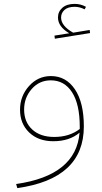

<svg xmlns="http://www.w3.org/2000/svg" viewBox="-20 -726 524 987"><path d="M262 -527 260 -543 336 -555Q278 -589 278 -636Q278 -666 300.5 -686Q323 -706 364 -706Q395 -706 422 -691L415 -678Q390 -691 364 -691Q329 -691 311.5 -675Q294 -659 294 -636Q294 -593 356 -558L441 -572L443 -556ZM242 -335Q319 -335 365 -267Q411 -199 411 -76Q411 193 69 241L63 220Q371 176 389 -44Q337 0 254 0Q177 0 130 -45Q83 -90 83 -162Q83 -232 129 -283.5Q175 -335 242 -335ZM390 -63V-74Q390 -190 350.5 -251.5Q311 -313 241 -313Q182 -313 143 -268.5Q104 -224 104 -163Q104 -99 145.5 -60.5Q187 -22 259 -22Q337 -22 390 -63Z"/></svg>

Font: FiraGO Thin
Style: Regular
Weight: 100
Designer: bBox Type
Foundry: bBox Type GmbH
Version: Version 1.001;PS 001.001;hotconv 1.0.88;makeotf.lib2.5.64775